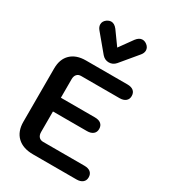

<svg xmlns="http://www.w3.org/2000/svg" viewBox="-234 -1124 1118 1247"><g transform="rotate(30 325.0 -500.5)"><path d="M56 -152V-552Q56 -622 96.5 -661Q137 -700 209 -700H520Q550 -700 566 -686.5Q582 -673 582 -648Q582 -624 565.5 -610.5Q549 -597 520 -597H232Q212 -597 200.5 -584Q189 -571 189 -548V-409H444Q474 -409 490 -395.5Q506 -382 506 -357Q506 -333 489.5 -319.5Q473 -306 444 -306H189V-152Q189 -129 200.5 -116Q212 -103 232 -103H542Q572 -103 588 -89.5Q604 -76 604 -51Q604 -27 587.5 -13.5Q571 0 542 0H216Q140 0 98 -40Q56 -80 56 -152ZM292 -787 187 -913Q172 -931 172 -950Q172 -973 193 -989Q210 -1001 226 -1001Q250 -1001 271 -974L343 -874L415 -974Q436 -1001 460 -1001Q477 -1001 493 -989Q514 -973 514 -950Q514 -931 499 -913L394 -787Q373 -763 343 -763Q313 -763 292 -787Z"/></g></svg>

Font: Kodchasan
Style: Bold
Weight: 700
Designer: Katatrad Aksorn Co.,Ltd.
Foundry: Cadson Demak Co.,Ltd.
Version: Version 1.000; ttfautohint (v1.6)